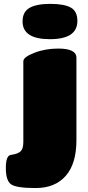

<svg xmlns="http://www.w3.org/2000/svg" viewBox="-20 -805 450 980"><path d="M35.2 -14.2Q71.8 -19.5 85.4 -32.7Q99.1 -45.9 99.1 -80.1V-492.2Q99.1 -513.7 154.8 -535.2Q210 -557.1 277.8 -557.1Q370.1 -557.1 370.1 -509.8V-89.8Q370.1 30.8 315.4 92.8Q260.7 154.8 162.1 154.8Q64 154.8 37.1 136.2Q9.8 117.7 9.8 53.2Q9.8 -11.2 35.2 -14.2ZM95.2 -695.8Q95.2 -744.6 130.9 -764.9Q166.5 -785.2 236.8 -785.2Q307.6 -785.2 341.3 -766.4Q375 -747.6 375 -698.2Q375 -605 234.9 -605Q95.2 -605 95.2 -695.8Z"/></svg>

Font: GGS TheRock Black
Style: Regular
Weight: 900
Designer: Rodrigo Fuenzalida (2012); Goodgame Studios (2014)
Foundry: Rodrigo Fuenzalida,2012;  GGS,2014
Version: Version 1.002 | FøM Mod